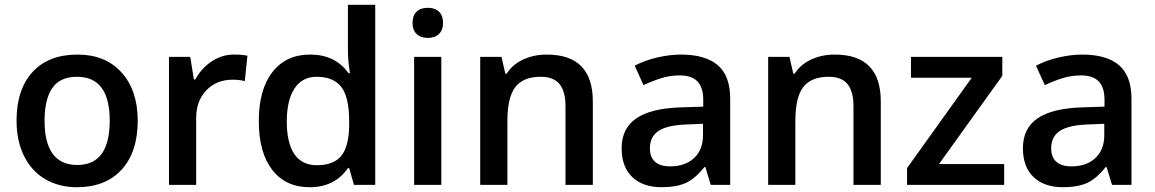

<svg xmlns="http://www.w3.org/2000/svg" viewBox="-20 -780 4872 810"><path d="M561 -271Q561 -138.7 493.2 -64.5Q425.3 9.8 304.2 9.8Q228.5 9.8 170.4 -24.4Q112.3 -58.6 81.1 -122.6Q49.8 -186.5 49.8 -271Q49.8 -402.3 117.2 -476.1Q184.6 -549.8 307.1 -549.8Q424.3 -549.8 492.7 -474.4Q561 -398.9 561 -271ZM168 -271Q168 -84 306.2 -84Q442.9 -84 442.9 -271Q442.9 -456.1 305.2 -456.1Q232.9 -456.1 200.4 -408.2Q168 -360.4 168 -271Z M966.8 -549.8Q1001.5 -549.8 1023.9 -544.9L1012.7 -438Q988.3 -443.8 961.9 -443.8Q893.1 -443.8 850.3 -398.9Q807.6 -354 807.6 -282.2V0H692.9V-540H782.7L797.9 -444.8H803.7Q830.6 -493.2 873.8 -521.5Q917 -549.8 966.8 -549.8Z M1286.1 9.8Q1185.1 9.8 1128.4 -63.5Q1071.8 -136.7 1071.8 -269Q1071.8 -401.9 1129.2 -475.8Q1186.5 -549.8 1288.1 -549.8Q1394.5 -549.8 1450.2 -471.2H1456.1Q1447.8 -529.3 1447.8 -563V-759.8H1563V0H1473.1L1453.1 -70.8H1447.8Q1392.6 9.8 1286.1 9.8ZM1316.9 -83Q1387.7 -83 1419.9 -122.8Q1452.1 -162.6 1453.1 -252V-268.1Q1453.1 -370.1 1419.9 -413.1Q1386.7 -456.1 1315.9 -456.1Q1255.4 -456.1 1222.7 -407Q1189.9 -357.9 1189.9 -267.1Q1189.9 -177.2 1221.7 -130.1Q1253.4 -83 1316.9 -83Z M1841.8 0H1727.1V-540H1841.8ZM1720.2 -683.1Q1720.2 -713.9 1737.1 -730.5Q1753.9 -747.1 1785.2 -747.1Q1815.4 -747.1 1832.3 -730.5Q1849.1 -713.9 1849.1 -683.1Q1849.1 -653.8 1832.3 -637Q1815.4 -620.1 1785.2 -620.1Q1753.9 -620.1 1737.1 -637Q1720.2 -653.8 1720.2 -683.1Z M2481 0H2365.7V-332Q2365.7 -394.5 2340.6 -425.3Q2315.4 -456.1 2260.7 -456.1Q2188 -456.1 2154.3 -413.1Q2120.6 -370.1 2120.6 -269V0H2005.9V-540H2095.7L2111.8 -469.2H2117.7Q2142.1 -507.8 2187 -528.8Q2231.9 -549.8 2286.6 -549.8Q2481 -549.8 2481 -352.1Z M2978.5 0 2955.6 -75.2H2951.7Q2912.6 -25.9 2873 -8.1Q2833.5 9.8 2771.5 9.8Q2691.9 9.8 2647.2 -33.2Q2602.5 -76.2 2602.5 -154.8Q2602.5 -238.3 2664.6 -280.8Q2726.6 -323.2 2853.5 -327.1L2946.8 -330.1V-358.9Q2946.8 -410.6 2922.6 -436.3Q2898.4 -461.9 2847.7 -461.9Q2806.2 -461.9 2768.1 -449.7Q2730 -437.5 2694.8 -420.9L2657.7 -502.9Q2701.7 -525.9 2753.9 -537.8Q2806.2 -549.8 2852.5 -549.8Q2955.6 -549.8 3008.1 -504.9Q3060.5 -460 3060.5 -363.8V0ZM2807.6 -78.1Q2870.1 -78.1 2908 -113Q2945.8 -147.9 2945.8 -210.9V-257.8L2876.5 -254.9Q2795.4 -252 2758.5 -227.8Q2721.7 -203.6 2721.7 -153.8Q2721.7 -117.7 2743.2 -97.9Q2764.6 -78.1 2807.6 -78.1Z M3695.8 0H3580.6V-332Q3580.6 -394.5 3555.4 -425.3Q3530.3 -456.1 3475.6 -456.1Q3402.8 -456.1 3369.1 -413.1Q3335.4 -370.1 3335.4 -269V0H3220.7V-540H3310.5L3326.7 -469.2H3332.5Q3356.9 -507.8 3401.9 -528.8Q3446.8 -549.8 3501.5 -549.8Q3695.8 -549.8 3695.8 -352.1Z M4216.3 0H3806.6V-70.8L4079.6 -452.1H3823.2V-540H4208.5V-460L3941.4 -87.9H4216.3Z M4671.4 0 4648.4 -75.2H4644.5Q4605.5 -25.9 4565.9 -8.1Q4526.4 9.8 4464.4 9.8Q4384.8 9.8 4340.1 -33.2Q4295.4 -76.2 4295.4 -154.8Q4295.4 -238.3 4357.4 -280.8Q4419.4 -323.2 4546.4 -327.1L4639.6 -330.1V-358.9Q4639.6 -410.6 4615.5 -436.3Q4591.3 -461.9 4540.5 -461.9Q4499 -461.9 4460.9 -449.7Q4422.9 -437.5 4387.7 -420.9L4350.6 -502.9Q4394.5 -525.9 4446.8 -537.8Q4499 -549.8 4545.4 -549.8Q4648.4 -549.8 4700.9 -504.9Q4753.4 -460 4753.4 -363.8V0ZM4500.5 -78.1Q4563 -78.1 4600.8 -113Q4638.7 -147.9 4638.7 -210.9V-257.8L4569.3 -254.9Q4488.3 -252 4451.4 -227.8Q4414.6 -203.6 4414.6 -153.8Q4414.6 -117.7 4436 -97.9Q4457.5 -78.1 4500.5 -78.1Z"/></svg>

Font: Sahel SemiBold FD
Style: SemiBold-FD
Weight: 600
Foundry: Saber Rastikerdar (saber.rastikerdar@gmail.com)
Version: Version 3.3.0